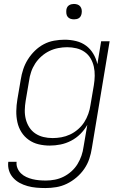

<svg xmlns="http://www.w3.org/2000/svg" viewBox="-20 -729 640 972"><path d="M210 223Q187 223 164 221Q141 219 119.5 213Q98 207 79.5 197Q61 187 46.5 171Q32 155 25.5 134Q19 113 22 90H64Q62 107 68.5 122.5Q75 138 86.5 149Q98 160 113 167Q128 174 144.5 178Q161 182 178 183.5Q195 185 212 185Q235 185 258 180.5Q281 176 302 165.5Q323 155 341.5 138.5Q360 122 372.5 101.5Q385 81 392.5 59Q400 37 403 14L422 -97Q408 -72 387 -51Q366 -30 340 -16.5Q314 -3 286.5 2.5Q259 8 232 8Q203 8 175.5 1.5Q148 -5 125.5 -21Q103 -37 88.5 -60Q74 -83 68 -110.5Q62 -138 62.5 -167Q63 -196 68 -226L85 -326Q89 -352 97.5 -378Q106 -404 121 -428Q136 -452 156.5 -472Q177 -492 201.5 -505Q226 -518 253.5 -523Q281 -528 307 -528Q337 -528 365.5 -521Q394 -514 416 -497.5Q438 -481 452.5 -456.5Q467 -432 473 -404L492 -520H535L445 21Q441 48 432 75Q423 102 406.5 126Q390 150 367 169.5Q344 189 318 201.5Q292 214 264.5 218.5Q237 223 210 223ZM246 -30Q268 -30 290.5 -34Q313 -38 334.5 -48Q356 -58 375 -74.5Q394 -91 406.5 -110.5Q419 -130 427 -152.5Q435 -175 438 -197L455 -297Q459 -321 459.5 -345Q460 -369 455 -391.5Q450 -414 438.5 -433.5Q427 -453 408.5 -466Q390 -479 367 -484.5Q344 -490 320 -490Q298 -490 274.5 -485.5Q251 -481 229.5 -470.5Q208 -460 189.5 -443.5Q171 -427 158 -407Q145 -387 137.5 -364.5Q130 -342 127 -319L110 -219Q106 -195 105.5 -171.5Q105 -148 110.5 -126Q116 -104 128 -85Q140 -66 158.5 -53.5Q177 -41 199.5 -35.5Q222 -30 246 -30ZM355 -631Q345 -631 336.5 -634Q328 -637 322.5 -644Q317 -651 316 -660.5Q315 -670 316 -680Q317 -686 320 -692Q323 -698 329 -702Q335 -706 341.5 -707.5Q348 -709 354 -709Q364 -709 372.5 -706Q381 -703 386.5 -696Q392 -689 393.5 -679.5Q395 -670 393 -660Q392 -654 389 -648Q386 -642 380.5 -638Q375 -634 368 -632.5Q361 -631 355 -631Z"/></svg>

Font: Iosevka Extralight Extended
Style: Italic
Weight: 200
Width: 7
Italic angle: -9°
Monospace: yes
Designer: Belleve Invis
Foundry: Belleve Invis
Version: Version 32.5.0; ttfautohint (v1.8.4)